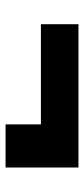

<svg xmlns="http://www.w3.org/2000/svg" viewBox="174 -588 302 690"><g transform="rotate(90 325.0 -243.0)"><path d="M427 -112V-374H582V-112ZM67 -239V-374H582V-239Z"/></g></svg>

Font: Azeret Mono
Style: Bold
Weight: 700
Designer: Martin Vácha
Foundry: Displaay
Version: Version 1.002